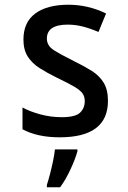

<svg xmlns="http://www.w3.org/2000/svg" viewBox="-20 -570 540 811"><path d="M232 10Q138 10 75 -24V-116Q106 -99 150 -87Q194 -75 241 -75Q298 -75 318 -94Q338 -113 338 -143Q338 -162 328.5 -175.5Q319 -189 293.5 -204Q268 -219 220 -242Q179 -262 147 -282.5Q115 -303 97 -331.5Q79 -360 79 -403Q79 -476 129 -513Q179 -550 269 -550Q352 -550 428 -513L396 -435Q358 -451 327.5 -458.5Q297 -466 266 -466Q178 -466 178 -407Q178 -377 207 -358.5Q236 -340 296 -310Q337 -290 368.5 -270Q400 -250 418 -220.5Q436 -191 436 -144Q436 10 232 10ZM178 211Q184 193 191 166Q198 139 204 110.5Q210 82 212 61H307V69Q298 102 277.5 146Q257 190 234 221H178Z"/></svg>

Font: Noto Sans Mono ExtraCondensed Medium
Style: Regular
Weight: 500
Width: 2
Designer: Monotype Design Team
Foundry: Monotype Imaging Inc.
Version: Version 2.014